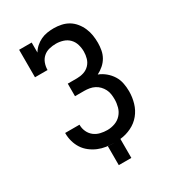

<svg xmlns="http://www.w3.org/2000/svg" viewBox="-206 -862 1012 1113"><g transform="rotate(-30 300.0 -305.0)"><path d="M258 133V6Q268 7 278.5 7.5Q289 8 299 8H301Q274 8 247 4Q220 0 195 -10.5Q170 -21 148 -38Q126 -55 111.5 -77.5Q97 -100 89.5 -126.5Q82 -153 82 -180V-184H178V-181Q178 -158 188 -136.5Q198 -115 216 -101Q234 -87 257 -81.5Q280 -76 303 -76Q329 -76 354 -85Q379 -94 396.5 -113.5Q414 -133 421 -158.5Q428 -184 428 -210Q428 -227 425.5 -244.5Q423 -262 415 -277.5Q407 -293 395 -305.5Q383 -318 367.5 -326Q352 -334 334.5 -337Q317 -340 300 -340H238V-424H300Q323 -424 345 -431Q367 -438 383 -454.5Q399 -471 405.5 -493.5Q412 -516 412 -539Q412 -563 405 -586.5Q398 -610 381.5 -627Q365 -644 341.5 -651.5Q318 -659 294 -659Q271 -659 248.5 -653.5Q226 -648 209 -633Q192 -618 184 -596Q176 -574 176 -551H92V-735H176V-668Q187 -687 204 -702Q221 -717 241 -726.5Q261 -736 283 -739.5Q305 -743 328 -743Q353 -743 378.5 -737.5Q404 -732 425.5 -719Q447 -706 463.5 -685.5Q480 -665 490 -641.5Q500 -618 504 -593Q508 -568 508 -542Q508 -518 503.5 -493.5Q499 -469 487 -448Q475 -427 456 -410.5Q437 -394 415 -383Q441 -373 462.5 -355Q484 -337 498.5 -314Q513 -291 518.5 -263.5Q524 -236 524 -208Q524 -169 513 -131Q502 -93 477.5 -63Q453 -33 417 -15.5Q381 2 342 6V133Z"/></g></svg>

Font: Iosevka HT Medium Extended
Style: Regular
Weight: 500
Width: 7
Monospace: yes
Designer: Belleve Invis
Foundry: Belleve Invis
Version: Version 32.3.0; ttfautohint (v1.8.4)